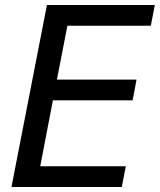

<svg xmlns="http://www.w3.org/2000/svg" viewBox="-20 -749 642 769"><path d="M168 -729H600.1L584 -646H250L208 -430.2H526.9L511.2 -347.2H191.9L141.1 -83H483.9L467.8 0H25.9Z"/></svg>

Font: Hack
Style: Italic
Weight: 400
Italic angle: -11°
Monospace: yes
Designer: Christopher Simpkins
Foundry: Christopher Simpkins
Version: Version 2.019; ttfautohint (v1.4.1) -l 4 -r 80 -G 350 -x 0 -